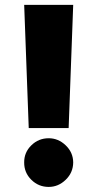

<svg xmlns="http://www.w3.org/2000/svg" viewBox="-20 -747 395 779"><path d="M277 -727.3 258.5 -227.3H96.6L78.1 -727.3ZM177.6 11.4Q136.4 11.4 107.1 -17.6Q77.8 -46.5 78.1 -88.1Q77.8 -128.6 107.1 -157.3Q136.4 -186.1 177.6 -186.1Q216.6 -186.1 246.6 -157.3Q276.6 -128.6 277 -88.1Q276.6 -46.5 246.6 -17.6Q216.6 11.4 177.6 11.4Z"/></svg>

Font: Inter UI Black
Style: Regular
Weight: 900
Designer: Rasmus Andersson
Foundry: rsms
Version: 3.2;8d6f07862